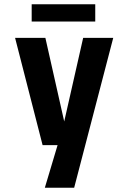

<svg xmlns="http://www.w3.org/2000/svg" viewBox="-20 -677 590 897"><path d="M189.5 200 249 1H179L50.5 -500H192L280 -109.5L368.5 -500H509L326.5 200ZM128 -576.5V-657H425V-576.5Z"/></svg>

Font: Trispace SemiCondensed SemiBold
Style: Regular
Weight: 600
Width: 4
Designer: Tyler Finck
Foundry: Etcetera Type Company
Version: Version 1.210; ttfautohint (v1.8.3)